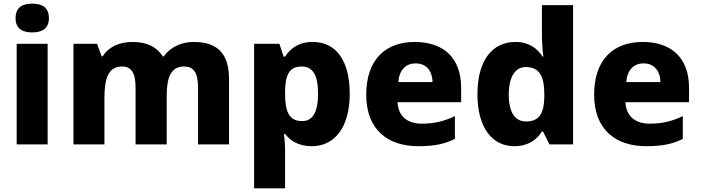

<svg xmlns="http://www.w3.org/2000/svg" viewBox="-20 -788 3825 1048"><path d="M156 -768C106 -768 65 -751 65 -689C65 -629 106 -611 156 -611C205 -611 247 -629 247 -689C247 -751 205 -768 156 -768ZM240 -549H71V0H240Z M1038 -559C969 -559 910 -531 874 -480H869C837 -530 785 -559 704 -559C626 -559 569 -528 540 -480H535L510 -549H381V0H550V-250C550 -363 572 -425 647 -425C696 -425 720 -391 720 -310V0H890V-266C890 -368 914 -425 985 -425C1035 -425 1061 -394 1061 -310V0H1230V-358C1230 -499 1163 -559 1038 -559Z M1688 -559C1608 -559 1564 -522 1536 -479H1528L1505 -549H1367V240H1536V34C1536 -2 1533 -32 1530 -57H1536C1562 -24 1604 10 1683 10C1802 10 1889 -88 1889 -276C1889 -460 1812 -559 1688 -559ZM1627 -425C1686 -425 1716 -380 1716 -278C1716 -175 1687 -127 1629 -127C1557 -127 1536 -180 1536 -277V-292C1538 -381 1560 -425 1627 -425Z M2244 -559C2086 -559 1979 -465 1979 -271C1979 -78 2099 10 2263 10C2354 10 2410 -3 2463 -30V-154C2403 -126 2351 -113 2282 -113C2198 -113 2153 -159 2150 -230H2497V-309C2497 -473 2400 -559 2244 -559ZM2249 -442C2309 -442 2340 -398 2341 -340H2154C2160 -408 2196 -442 2249 -442Z M2787 10C2864 10 2910 -26 2938 -70H2944L2979 0H3108V-760H2938V-598C2938 -557 2942 -505 2946 -479H2942C2912 -524 2868 -559 2793 -559C2670 -559 2586 -462 2586 -274C2586 -88 2669 10 2787 10ZM2851 -125C2793 -125 2757 -172 2757 -271C2757 -371 2793 -422 2850 -422C2927 -422 2951 -369 2951 -272V-257C2949 -168 2923 -125 2851 -125Z M3488 -559C3330 -559 3223 -465 3223 -271C3223 -78 3343 10 3507 10C3598 10 3654 -3 3707 -30V-154C3647 -126 3595 -113 3526 -113C3442 -113 3397 -159 3394 -230H3741V-309C3741 -473 3644 -559 3488 -559ZM3493 -442C3553 -442 3584 -398 3585 -340H3398C3404 -408 3440 -442 3493 -442Z"/></svg>

Font: Noto Sans Thai Looped ExtraBold
Style: Regular
Weight: 800
Designer: Cadson Demak Team
Foundry: Cadson Demak Co., Ltd.
Version: Version 1.001